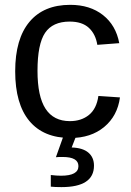

<svg xmlns="http://www.w3.org/2000/svg" viewBox="-20 -558 540 790"><path d="M134.3 -266.6Q134.3 -161.1 167.5 -110.4Q200.7 -59.6 267.6 -59.6Q314.5 -59.6 345.9 -85Q377.4 -110.4 384.8 -163.1L473.6 -157.2Q463.4 -81.1 408.7 -35.6Q354 9.8 270 9.8Q159.2 9.8 100.8 -60.3Q42.5 -130.4 42.5 -264.6Q42.5 -397.9 101.1 -468Q159.7 -538.1 269 -538.1Q350.1 -538.1 403.6 -496.1Q457 -454.1 470.7 -380.4L380.4 -373.5Q373.5 -417.5 345.7 -443.4Q317.9 -469.2 266.6 -469.2Q196.8 -469.2 165.5 -422.9Q134.3 -376.5 134.3 -266.6ZM366.7 123.5Q366.7 211.9 232.9 211.9Q205.1 211.9 189 210V162.1Q212.9 165 231 165Q302.7 165 302.7 125.5Q302.7 87.9 237.8 87.9Q216.8 87.9 210 88.9L241.7 0H293.9L274.9 48.8Q320.8 50.3 343.8 70.1Q366.7 89.8 366.7 123.5Z"/></svg>

Font: TypoPRO Liberation Sans
Style: Regular
Weight: 400
Designer: Steve Matteson
Foundry: Ascender Corporation
Version: Version 2.00.1